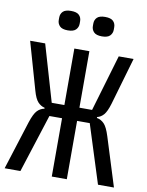

<svg xmlns="http://www.w3.org/2000/svg" viewBox="-96 -962 792 1031"><g transform="rotate(10 300.0 -447.0)"><path d="M259 -318H190L88 0H2L86 -265Q102 -314 118.5 -331Q135 -348 157 -352V-357Q136 -362 120 -379Q104 -396 92 -439L18 -698H100L190 -390H259V-698H341V-390H410L501 -698H582L507 -440Q494 -397 479 -379.5Q464 -362 443 -357V-352Q466 -348 483 -330.5Q500 -313 515 -265L598 0H511L410 -318H341V0H259ZM207 -788Q176 -788 163 -801.5Q150 -815 150 -834V-848Q150 -868 163 -881Q176 -894 207 -894Q238 -894 251 -881Q264 -868 264 -848V-834Q264 -815 251 -801.5Q238 -788 207 -788ZM393 -788Q362 -788 349 -801.5Q336 -815 336 -834V-848Q336 -868 349 -881Q362 -894 393 -894Q424 -894 437 -881Q450 -868 450 -848V-834Q450 -815 437 -801.5Q424 -788 393 -788Z"/></g></svg>

Font: Lilex
Style: Regular
Weight: 400
Monospace: yes
Designer: Mike Abbink, Paul van der Laan, Pieter van Rosmalen, Mikhael Khrustik
Foundry: Mikhael Khrustik
Version: Version 2.510